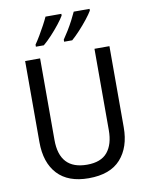

<svg xmlns="http://www.w3.org/2000/svg" viewBox="-101 -1017 856 1099"><g transform="rotate(-10 327.0 -467.0)"><path d="M572 -242Q572 -127 511 -58.5Q450 10 325 10Q206 10 144 -56.5Q82 -123 82 -243V-714H169V-240Q169 -68 329 -68Q410 -68 447.5 -113.5Q485 -159 485 -241V-714H572ZM497 -934Q486 -915 463.5 -886.5Q441 -858 415 -830Q389 -802 368 -784H321V-796Q335 -816 351.5 -843Q368 -870 382 -897Q396 -924 405 -944H497ZM333 -934Q322 -915 300 -887Q278 -859 252 -831Q226 -803 203 -784H157V-796Q171 -816 187 -843Q203 -870 217.5 -897Q232 -924 241 -944H333Z"/></g></svg>

Font: Noto Sans Hebrew SemiCondensed
Style: Regular
Weight: 400
Width: 4
Designer: Monotype Design Team
Foundry: Monotype Imaging Inc.
Version: Version 2.004; ttfautohint (v1.8.4.7-5d5b)